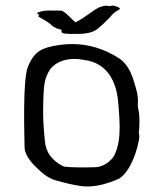

<svg xmlns="http://www.w3.org/2000/svg" viewBox="-20 -661 582 687"><path d="M392.6 -113.3Q408.2 -148.4 408.2 -205.6Q408.2 -220.2 407.2 -236.8L405.3 -266.1L402.8 -295.4Q399.9 -328.6 391.6 -352.5Q363.8 -434.6 283.2 -446.3L272.9 -447.8Q259.3 -450.2 246.1 -450.2Q223.6 -450.2 203.1 -443.4Q168.9 -431.6 153.8 -403.8Q141.1 -381.8 137.7 -350.6Q136.7 -338.4 135.7 -322.8L134.8 -294.9Q134.3 -279.8 134.3 -263.7Q134.3 -212.9 141.1 -152.3Q147 -96.7 205.1 -66.4Q213.4 -62.5 268.6 -62H282.7Q323.2 -62 333 -64Q359.9 -70.8 376.5 -88.9Q382.8 -94.7 387.7 -102.5L390.6 -108.4Q391.6 -110.4 392.6 -113.3ZM479 -226.1Q479 -206.1 476.6 -182.1Q478.5 -180.2 478.5 -174.3Q478.5 -168 476.6 -157.7Q472.7 -136.2 464.4 -111.3Q440.9 -44.9 406.7 -22Q342.8 6.3 292.5 6.3Q281.7 6.3 271 4.9Q231 -0.5 175.3 -17.1Q145.5 -25.9 108.4 -63.5Q67.9 -103.5 67.9 -134.3V-135.7Q67.9 -142.1 66.9 -188.5Q66.9 -211.4 66.4 -228.5V-272.9Q67.4 -389.6 79.6 -421.4Q96.2 -462.9 121.6 -479Q144 -493.7 195.3 -500.5Q217.3 -503.4 238.3 -503.4Q325.2 -503.4 404.3 -453.6Q441.4 -430.2 459 -370.1L465.3 -349.6L470.7 -328.6Q473.6 -312.5 473.6 -298.8Q473.6 -292.5 473.1 -286.6V-282.7Q473.1 -279.3 473.6 -276.9Q479 -255.9 479 -226.1ZM397 -637.7Q408.7 -633.8 408.7 -629.9Q408.7 -627 402.3 -624Q390.1 -618.2 380.4 -607.4L372.6 -598.1Q368.2 -593.3 363.8 -589.8L351.6 -577.6L332.5 -560.5Q328.1 -556.6 323.2 -553.7Q300.3 -539.6 260.7 -539.6Q254.4 -539.6 248 -540Q242.2 -539.6 235.8 -539.6Q230 -539.6 223.6 -540Q207 -540.5 202.6 -543.5Q199.7 -545.4 199.7 -548.8Q199.7 -551.3 200.7 -554.2L196.8 -555.2L191.9 -556.6Q186 -558.1 182.6 -559.6Q169.4 -565.4 165.5 -569.8Q159.2 -576.7 146 -585L133.8 -592.3L121.6 -599.1Q119.1 -600.6 118.2 -601.6Q117.2 -602.5 117.2 -603.5Q117.2 -604 117.7 -604Q119.6 -605.5 119.6 -606.9Q119.6 -607.9 118.2 -609.4L111.3 -614.3Q129.4 -623.5 158.7 -623.5Q165 -623.5 171.9 -623Q177.7 -623.5 184.1 -623.5Q193.4 -623.5 202.6 -622.6Q213.9 -615.7 227.5 -602.5L238.3 -591.8Q244.6 -585.4 250.5 -581.1Q269 -591.3 277.8 -597.2L303.2 -614.7Q318.4 -626 330.1 -632.3Q338.9 -637.7 360.8 -641.1L365.2 -640.1L369.6 -638.7Q374 -639.6 384.3 -641.1L390.6 -639.6Z"/></svg>

Font: Kurland
Style: Regular
Weight: 400
Designer: GGBot
Version: 0.22